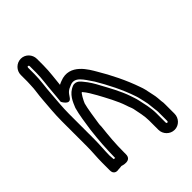

<svg xmlns="http://www.w3.org/2000/svg" viewBox="-234 -799 935 935"><g transform="rotate(-45 233.5 -331.5)"><path d="M77 -53C77 -61 75 -71 75 -80C75 -114 79 -148 79 -188V-363C79 -408 84 -453 87 -496C89 -531 97 -577 97 -618V-663C97 -666 99 -669 102 -669C105 -669 108 -666 108 -663V-618C108 -578 101 -540 98 -497C97 -480 94 -455 92 -433C92 -433 116 -384 138 -417C153 -440 159 -446 185 -456C226 -473 248 -430 279 -385C311 -331 347 -262 370 -193C375 -179 377 -166 382 -146L386 -127C388 -114 389 -96 391 -82C392 -76 393 -69 393 -64V0C393 3 390 6 387 6C384 6 382 3 382 0V-64C382 -104 372 -139 366 -168C362 -187 357 -197 353 -211C336 -262 305 -316 285 -353C272 -378 257 -403 239 -424C234 -430 222 -448 202 -448H199C196 -448 192 -447 190 -446C148 -430 133 -390 122 -363C122 -362 121 -361 121 -360C112 -330 103 -270 98 -233C90 -165 87 -115 86 -52C83 -52 80 -53 77 -53ZM46 -594C46 -566 39 -534 37 -500C34 -459 29 -412 29 -363V-188C29 -151 25 -118 25 -80V-28C25 7 57 -1 57 -1C64 -1 70 -2 80 -3C80 -3 136 18 136 -28V-40C136 -103 140 -143 147 -209V-212C147 -217 147 -221 148 -227C153 -261 162 -321 169 -345C173 -356 195 -398 199 -393L200 -392C215 -375 228 -352 241 -329C261 -292 291 -238 305 -195C310 -178 315 -170 318 -158C324 -127 332 -96 332 -64V0C332 30 357 56 388 56C419 56 443 30 443 0V-64C443 -72 443 -80 441 -89C440 -100 439 -123 435 -138L431 -157C428 -173 424 -192 417 -210C393 -280 357 -352 321 -412C303 -442 254 -538 166 -502C160 -500 156 -498 148 -494C151 -531 158 -573 158 -618V-663C158 -693 134 -719 103 -719C72 -719 47 -693 47 -663V-618C47 -611 46 -602 46 -594Z"/></g></svg>

Font: Blanket
Style: Outline
Weight: 400
Foundry: Cannot Into Space Fonts
Version: Version 0.9